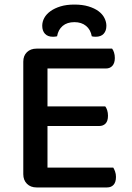

<svg xmlns="http://www.w3.org/2000/svg" viewBox="-20 -820 576 841"><path d="M140 1Q114 1 98 -15Q82 -31 82 -57V-550Q82 -576 98 -591.5Q114 -607 140 -607H471Q476 -601 479.5 -590Q483 -579 483 -566Q483 -544 472.5 -532Q462 -520 444 -520H188V-354H441Q446 -348 449.5 -337Q453 -326 453 -313Q453 -290 442.5 -279Q432 -268 414 -268H188V-86H476Q480 -80 484 -69Q488 -58 488 -45Q488 -22 477.5 -10.5Q467 1 449 1ZM306 -723Q274 -723 254.5 -706.5Q235 -690 230 -661Q225 -660 221 -659.5Q217 -659 212 -659Q189 -659 177 -672Q165 -685 165 -707Q165 -725 174 -741.5Q183 -758 201 -771Q219 -784 245 -792Q271 -800 306 -800Q341 -800 367.5 -792Q394 -784 411.5 -771Q429 -758 437.5 -741Q446 -724 446 -707Q446 -685 434 -672Q422 -659 399 -659Q394 -659 390 -659.5Q386 -660 382 -661Q377 -690 357 -706.5Q337 -723 306 -723Z"/></svg>

Font: Baloo Bhaina 2 Medium
Style: Regular
Weight: 500
Designer: Yesha Goshar, Manish Minz, Shuchita Grover and Ek Type
Foundry: Ek Type
Version: Version 1.640;hotconv 1.0.111;makeotfexe 2.5.65597; ttfautoh